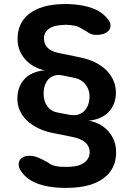

<svg xmlns="http://www.w3.org/2000/svg" viewBox="-20 -760 640 935"><path d="M374.6 -622.2Q365 -629.4 350.6 -633.2Q336.3 -637 318.5 -638.3Q309.3 -639.3 300.6 -639.3Q292 -639.3 282.5 -638.3Q239.3 -636 216.7 -619Q194 -602 194 -572.4Q194 -546.4 211 -528.3Q227.9 -510.2 262 -502.8L370.1 -480.5Q411.7 -472.1 444.3 -455.8Q476.8 -439.4 499.1 -416.8Q521.4 -394.1 533 -366.7Q544.5 -339.2 544.5 -309.2Q544.5 -280.2 535.2 -256Q525.8 -231.8 508.4 -214Q491 -196.1 466.3 -185.6Q441.6 -175 410.6 -172.3Q431.2 -169.9 454.9 -159.4Q478.5 -148.8 498.8 -130Q519 -111.1 532.2 -83.1Q545.4 -55.1 545.4 -17.8Q545.4 62.3 485.4 107.3Q425.4 152.2 317.3 154.7Q308.1 155 299.4 155Q290.8 155 281.3 154.7Q213.4 152.8 164.2 134.7Q114.9 116.5 87.9 80.9Q74.9 65.1 71.9 50.1Q68.9 35.1 74.3 23.8Q79.8 12.5 92.3 5.6Q104.8 -1.4 122.5 -1.4Q144.9 -1.4 166.4 7.6Q187.9 16.5 215.4 32.4Q226.4 41.9 243.4 46.8Q260.3 51.7 281.3 52.3Q290.8 52.6 299.4 52.6Q308.1 52.6 317.3 52.3Q363.8 51.4 390.2 32Q416.6 12.6 416.6 -19.7Q416.6 -47.3 395.8 -66.1Q375 -85 330.3 -93.7L237.6 -112.2Q197.3 -120.3 165.3 -136.1Q133.3 -151.9 111 -173.3Q88.7 -194.7 76.6 -221.6Q64.6 -248.5 64.6 -278.5Q64.6 -337.2 98.5 -374.2Q132.4 -411.2 196.6 -417.5Q172.7 -422.8 149 -434.9Q125.4 -447.1 107 -466.3Q88.6 -485.5 77 -511.6Q65.5 -537.7 65.5 -569.9Q65.5 -649.1 122.6 -693.1Q179.8 -737.1 282.5 -740Q292 -740.3 300.6 -740.3Q309.3 -740.3 318.5 -740Q381.3 -737.4 427.8 -720.8Q474.3 -704.1 501.5 -671.1Q515.8 -656 517.9 -641.2Q520 -626.3 512.6 -615.2Q505.2 -604 488.8 -597Q472.4 -590.1 448.4 -590.1Q427 -590.1 411 -600.8Q395 -611.5 374.6 -622.2ZM318.8 -201Q340.8 -197 358.6 -201.6Q376.4 -206.1 389 -218.1Q401.7 -230.1 408.8 -248.9Q416 -267.8 416 -291.3Q416 -324.2 396.1 -349.1Q376.2 -374 343.3 -380.7L282.6 -393Q262.7 -397 246 -392.1Q229.2 -387.2 217.3 -375.5Q205.3 -363.8 198.9 -345.2Q192.4 -326.7 192.4 -302.8Q192.4 -267.6 210.3 -242.8Q228.1 -217.9 257.5 -212.6Z"/></svg>

Font: Maple Mono
Style: Regular
Weight: 400
Monospace: yes
Designer: subframe7536
Version: Version 7.300